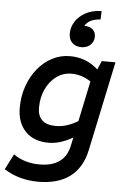

<svg xmlns="http://www.w3.org/2000/svg" viewBox="-70 -795 713 1063"><g transform="rotate(5 286.5 -264.0)"><path d="M183 222Q76 222 -7 169L37 83Q99 126 182 126Q321 126 346 8L356 -39Q322 -19 288 -8.5Q254 2 221 2Q139 2 92.5 -46.5Q46 -95 46 -177Q46 -241 65.5 -297Q85 -353 119.5 -395.5Q154 -438 200 -462Q246 -486 299 -486Q389 -486 455 -426L476 -474H552L447 24Q426 122 359.5 172Q293 222 183 222ZM253 -94Q285 -94 316 -104Q347 -114 376 -132L423 -356Q400 -372 372.5 -381Q345 -390 317 -390Q269 -390 232 -363Q195 -336 173.5 -290Q152 -244 152 -186Q152 -142 177 -118Q202 -94 253 -94ZM356 -541Q325 -541 305.5 -559.5Q286 -578 286 -610Q286 -646 305.5 -677Q325 -708 362 -728.5Q399 -749 451 -750L449 -703Q416 -701 394.5 -690Q373 -679 363 -660Q393 -660 409.5 -645Q426 -630 426 -606Q426 -578 406.5 -559.5Q387 -541 356 -541Z"/></g></svg>

Font: Sometype Mono SemiBold
Style: Italic
Weight: 600
Italic angle: -12°
Designer: Ryoichi Tsunekawa
Foundry: Dharma Type
Version: Version 1.001